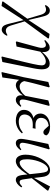

<svg xmlns="http://www.w3.org/2000/svg" viewBox="913 -1461 716 2670"><g transform="rotate(90 1271.0 -126.0)"><path d="M-40 202 -44 190 199 -152 212 -160 408 -457 467 -449 471 -436 231 -108 219 -100 19 210ZM201 -133 142 -334Q135 -358 125 -374.5Q115 -391 101.5 -399.5Q88 -408 70 -408Q55 -408 41 -403.5Q27 -399 13 -392L7 -404Q18 -427 37 -444Q56 -461 83 -461Q105 -461 120.5 -450.5Q136 -440 147 -418.5Q158 -397 166 -363L217 -152H227ZM350 208Q327 208 311.5 197.5Q296 187 286 165.5Q276 144 267 110L213 -108H199L228 -128L291 81Q302 117 320 134Q338 151 363 151Q378 151 394 144.5Q410 138 425 128L433 137Q422 165 398 186.5Q374 208 350 208Z M512 2Q523 -36 533 -74Q543 -112 553.5 -150.5Q564 -189 574.5 -227Q585 -265 595 -303Q603 -332 601.5 -355.5Q600 -379 590.5 -392.5Q581 -406 564 -406Q549 -406 534.5 -400.5Q520 -395 501 -384L493 -396Q525 -429 547.5 -444Q570 -459 598 -459Q624 -459 639.5 -441.5Q655 -424 659 -395Q663 -366 655 -329L583 2L520 12ZM722 204 767 21Q786 -56 800.5 -117Q815 -178 825 -223.5Q835 -269 840 -299.5Q845 -330 845 -346Q845 -377 830 -391Q815 -405 789 -405Q766 -405 740 -393Q714 -381 687.5 -359Q661 -337 634 -306V-334H643Q677 -376 707 -404Q737 -432 765 -445.5Q793 -459 819 -459Q850 -459 867.5 -445Q885 -431 892.5 -406.5Q900 -382 900 -349Q900 -332 898 -313Q896 -294 893 -274Q890 -254 885.5 -232.5Q881 -211 876.5 -188Q872 -165 867 -141L798 199L729 212Z M945 212 939 204 1009 -93 1076 -440 1143 -459 1151 -449Q1132 -377 1117.5 -323.5Q1103 -270 1093 -230Q1083 -190 1075.5 -158.5Q1068 -127 1062 -97L1053 -79L1013 199ZM1121 12Q1098 12 1078.5 0Q1059 -12 1046 -34.5Q1033 -57 1029 -88L1061 -118Q1069 -78 1090.5 -59.5Q1112 -41 1140 -41Q1163 -41 1187 -51.5Q1211 -62 1235 -83Q1259 -104 1281 -136L1291 -124H1284Q1261 -78 1232 -48Q1203 -18 1174.5 -3Q1146 12 1121 12ZM1326 12Q1296 12 1278.5 -7Q1261 -26 1261 -61Q1261 -69 1262 -79.5Q1263 -90 1267 -110L1268 -115L1332 -440L1399 -459L1408 -449L1331 -155Q1328 -142 1325.5 -131Q1323 -120 1322 -110.5Q1321 -101 1320.5 -93Q1320 -85 1320 -79Q1320 -60 1329 -50.5Q1338 -41 1353 -41Q1367 -41 1381 -46.5Q1395 -52 1410 -65L1421 -53Q1395 -19 1373.5 -3.5Q1352 12 1326 12Z M1613 12Q1571 12 1537.5 -1Q1504 -14 1484 -39Q1464 -64 1464 -100Q1464 -145 1486.5 -176Q1509 -207 1548 -223.5Q1587 -240 1634 -240L1622 -228Q1583 -228 1559.5 -243Q1536 -258 1525.5 -281Q1515 -304 1515 -328Q1515 -367 1537.5 -397.5Q1560 -428 1600 -446Q1640 -464 1694 -464Q1733 -464 1758.5 -456.5Q1784 -449 1799 -437Q1814 -425 1819 -412Q1815 -392 1803.5 -381.5Q1792 -371 1776 -371Q1764 -371 1753 -377Q1742 -383 1730 -396L1683 -448L1729 -456L1750 -443Q1740 -445 1731.5 -446Q1723 -447 1714 -447Q1674 -447 1642.5 -435Q1611 -423 1593 -398.5Q1575 -374 1575 -336Q1575 -314 1586 -297Q1597 -280 1619.5 -270.5Q1642 -261 1674 -261Q1687 -261 1700 -261.5Q1713 -262 1726 -263L1718 -222Q1710 -223 1700 -223.5Q1690 -224 1671 -224Q1613 -224 1582 -204.5Q1551 -185 1539.5 -159Q1528 -133 1528 -113Q1528 -70 1555 -49.5Q1582 -29 1631 -29Q1663 -29 1698.5 -40Q1734 -51 1779 -85L1791 -73Q1765 -43 1736 -24.5Q1707 -6 1676.5 3Q1646 12 1613 12Z M1928 12Q1898 12 1882.5 -7Q1867 -26 1867 -61Q1867 -69 1868 -78.5Q1869 -88 1871.5 -105.5Q1874 -123 1879.5 -152.5Q1885 -182 1894 -228L1938 -440L2005 -459L2013 -449L1980 -335Q1968 -293 1958.5 -258.5Q1949 -224 1942 -196Q1935 -168 1930.5 -145.5Q1926 -123 1923.5 -106.5Q1921 -90 1921 -79Q1921 -60 1932 -50.5Q1943 -41 1958 -41Q1972 -41 1985.5 -46.5Q1999 -52 2014 -65L2025 -54Q1999 -20 1976.5 -4Q1954 12 1928 12Z M2176 12Q2133 12 2110 -25.5Q2087 -63 2087 -124Q2087 -167 2097 -213.5Q2107 -260 2126.5 -304.5Q2146 -349 2172.5 -385Q2199 -421 2232.5 -442.5Q2266 -464 2305 -464Q2333 -464 2352 -451Q2371 -438 2382 -413.5Q2393 -389 2397 -352L2412 -227L2413 -217L2427 -117Q2432 -74 2440 -57.5Q2448 -41 2470 -41Q2485 -41 2501 -52.5Q2517 -64 2530 -77L2542 -65Q2518 -27 2490.5 -7.5Q2463 12 2437 12Q2417 12 2403 2Q2389 -8 2380.5 -31Q2372 -54 2368 -92L2342 -330Q2335 -390 2323.5 -413Q2312 -436 2289 -436Q2267 -436 2246 -417.5Q2225 -399 2208 -368.5Q2191 -338 2178 -299.5Q2165 -261 2158 -221Q2151 -181 2151 -144Q2151 -89 2163.5 -65Q2176 -41 2198 -41Q2220 -41 2245.5 -57Q2271 -73 2302.5 -108Q2334 -143 2372 -199L2390 -187H2384Q2339 -109 2303 -66Q2267 -23 2236.5 -5.5Q2206 12 2176 12ZM2406 -200 2400 -221 2529 -464 2586 -439V-427Z"/></g></svg>

Font: Source Serif 4 60pt
Style: Italic
Weight: 400
Italic angle: -12°
Version: Version 4.004;hotconv 1.0.116;makeotfexe 2.5.65601